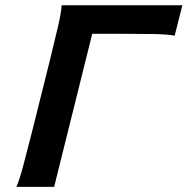

<svg xmlns="http://www.w3.org/2000/svg" viewBox="-20 -726 728 746"><path d="M688.5 -705.6 658.7 -587.4Q630.9 -592.8 575.4 -593.8Q520 -594.7 447.8 -594.7H338.4L190.4 0H43.9Q56.2 -28.8 70.8 -84Q85.4 -139.2 103.5 -210.4L174.8 -495.6Q192.4 -566.9 205.1 -621.8Q217.8 -676.8 219.7 -705.6Z"/></svg>

Font: Andika
Style: Bold Italic
Weight: 700
Italic angle: -14°
Designer: Victor Gaultney, Annie Olsen, Julie Remington, Don Collingsworth, Eric Hays, Becca Hirsbrunner
Foundry: SIL International
Version: Version 6.101